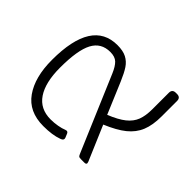

<svg xmlns="http://www.w3.org/2000/svg" viewBox="-128 -703 892 892"><g transform="rotate(45 318.0 -257.5)"><path d="M55 -231Q55 -495 222 -495Q259 -495 282 -483Q305 -471 320 -448.5Q335 -426 352 -386L417 -232Q469 -253 497 -275.5Q525 -298 536 -327Q547 -356 547 -399V-507Q547 -530 570 -530H578Q601 -530 601 -507V-406Q601 -348 585 -309Q569 -270 533.5 -241.5Q498 -213 436 -187L509 -16L511 -8Q511 0 499 0H477Q466 0 462.5 -3Q459 -6 455 -16L298 -385Q284 -418 268 -433.5Q252 -449 221 -449Q161 -449 134 -398Q107 -347 107 -232Q107 -135 142 -83Q177 -31 246 -31Q269 -31 291.5 -35Q314 -39 328 -45L336 -47Q344 -47 348 -36L355 -19Q356 -17 356 -13Q356 -4 341 1Q303 15 244 15Q149 15 102 -51.5Q55 -118 55 -231Z"/></g></svg>

Font: Mitr ExtraLight
Style: Regular
Weight: 275
Designer: Thanarat Vachiruckul
Foundry: Cadson Demak Co.,Ltd.
Version: Version 1.001